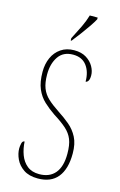

<svg xmlns="http://www.w3.org/2000/svg" viewBox="-140 -989 662 1057"><g transform="rotate(15 191.0 -460.5)"><path d="M189 10Q139 10 108 -11Q77 -32 62.5 -63Q48 -94 48 -124Q48 -136 51.5 -152Q55 -168 67 -168Q69 -128 82 -93Q95 -58 121.5 -36.5Q148 -15 190 -15Q249 -15 280.5 -52.5Q312 -90 312 -163Q312 -214 299.5 -245Q287 -276 259.5 -300.5Q232 -325 187 -353Q153 -376 124.5 -402.5Q96 -429 79.5 -467.5Q63 -506 63 -565Q63 -609 79 -645Q95 -681 126.5 -702.5Q158 -724 202 -724Q243 -724 270.5 -707Q298 -690 312.5 -664.5Q327 -639 327 -614Q327 -592 320.5 -582.5Q314 -573 306 -573Q306 -629 279.5 -664Q253 -699 202 -699Q146 -699 118.5 -658.5Q91 -618 91 -557Q91 -510 103 -479Q115 -448 140.5 -424.5Q166 -401 204 -376Q241 -352 271.5 -326.5Q302 -301 321 -264.5Q340 -228 340 -172Q340 -84 302 -37Q264 10 189 10ZM168 -784Q191 -828 207.5 -862.5Q224 -897 234 -931H279V-921Q270 -904 252 -877.5Q234 -851 213 -823Q192 -795 173 -771H168Z"/></g></svg>

Font: Noto Serif Ethiopic ExtraCondensed Thin
Style: Regular
Weight: 100
Width: 2
Designer: Monotype Design Team
Foundry: Monotype Imaging Inc.
Version: Version 2.102; ttfautohint (v1.8.4.7-5d5b)